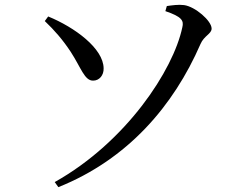

<svg xmlns="http://www.w3.org/2000/svg" viewBox="-20 -740 1040 793"><path d="M221 33C508 -82 697 -303 808 -558C823 -593 854 -600 854 -622C854 -654 786 -713 740 -719C717 -722 690 -718 669 -715L663 -694C731 -671 740 -655 733 -627C696 -451 502 -154 206 12ZM165 -653C205 -615 239 -576 272 -526C315 -460 329 -406 365 -407C390 -407 409 -429 408 -458C407 -540 289 -627 179 -672Z"/></svg>

Font: Noto Serif TC Medium
Style: Regular
Weight: 500
Designer: Ryoko NISHIZUKA 西塚涼子 (kana & ideographs); Frank Grießhammer (Latin, Greek & Cyrillic); Wenlong ZHANG 张文龙 (bopomofo); San
Foundry: Adobe
Version: Version 2.001;hotconv 1.1.0;makeotfexe 2.6.0